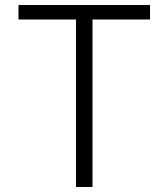

<svg xmlns="http://www.w3.org/2000/svg" viewBox="-20 -748 674 768"><path d="M54 -670H284V0H350V-670H580V-728H54Z"/></svg>

Font: Wafeq Light
Style: Regular
Weight: 300
Designer: Rasmus Andersson & Azza Alameddine
Foundry: Google & TypeTogether
Version: Version 3.000;January 28, 2025;FontCreator 15.0.0.3014 64-bi